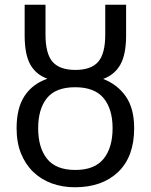

<svg xmlns="http://www.w3.org/2000/svg" viewBox="-20 -780 636 810"><path d="M50 -239Q50 -324 83.5 -375Q117 -426 180 -448Q132 -465 108 -507.5Q84 -550 84 -631V-760H172V-634Q172 -553 202 -519Q232 -485 298 -485Q364 -485 394 -519Q424 -553 424 -634V-760H512V-631Q512 -550 487.5 -507Q463 -464 415 -447Q475 -424 510.5 -373.5Q546 -323 546 -239Q546 -119 478.5 -54.5Q411 10 296 10Q243 10 198 -6.5Q153 -23 120 -55Q87 -87 68.5 -133Q50 -179 50 -239ZM298 -63Q379 -63 417 -110Q455 -157 455 -239Q455 -320 417 -366Q379 -412 297 -412Q215 -412 178 -366Q141 -320 141 -239Q141 -157 178.5 -110Q216 -63 298 -63Z"/></svg>

Font: BC Sans
Style: Regular
Weight: 400
Designer: Monotype Design Team
Province of B.C.
Foundry: Monotype Imaging Inc.
Version: Version 2.000;GOOG;noto-source:20170915:90ef993387c0